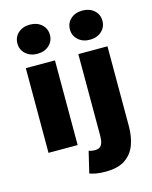

<svg xmlns="http://www.w3.org/2000/svg" viewBox="-134 -820 867 1095"><g transform="rotate(-15 300.0 -273.0)"><path d="M64 0V-500H236V0ZM150 -562Q108 -562 81 -586.5Q54 -611 54 -648Q54 -686 81 -710Q108 -734 150 -734Q192 -734 219 -710Q246 -686 246 -648Q246 -611 219 -586.5Q192 -562 150 -562ZM352 188Q318 188 296.5 184Q275 180 258 174L288 48Q299 51 307 52.5Q315 54 324 54Q351 54 362.5 37Q374 20 374 -20V-500H546V-26Q546 30 529 79Q512 128 469.5 158Q427 188 352 188ZM460 -562Q418 -562 391 -586.5Q364 -611 364 -648Q364 -686 391 -710Q418 -734 460 -734Q502 -734 529 -710Q556 -686 556 -648Q556 -611 529 -586.5Q502 -562 460 -562Z"/></g></svg>

Font: Source Code Pro ExtraLight Black
Style: Regular
Weight: 900
Monospace: yes
Version: Version 1.018;hotconv 1.0.116;makeotfexe 2.5.65601